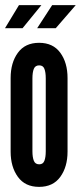

<svg xmlns="http://www.w3.org/2000/svg" viewBox="-24 -722 316 749"><path d="M128.5 7Q74 7 45.8 -32Q17.5 -71 17.5 -130.5V-417.5Q17.5 -477.5 45.8 -516.2Q74 -555 128.5 -555Q183 -555 211.2 -516.2Q239.5 -477.5 239.5 -417.5V-130.5Q239.5 -71 211.2 -32Q183 7 128.5 7ZM129 -81Q144 -81 149.2 -94.8Q154.5 -108.5 154.5 -132V-416Q154.5 -440 149.2 -453.5Q144 -467 129 -467Q113.5 -467 108 -453.5Q102.5 -440 102.5 -416V-132Q102.5 -108.5 108 -94.8Q113.5 -81 129 -81ZM121 -612 179.5 -702H271.5L193.5 -612ZM-4.5 -612 50 -702H137.5L64 -612Z"/></svg>

Font: League Gothic SemiCondensed
Style: Regular
Weight: 400
Width: 4
Designer: The League of Moveable Type
Version: Version 2.001